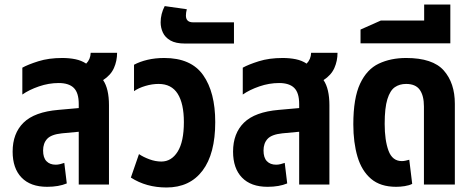

<svg xmlns="http://www.w3.org/2000/svg" viewBox="-20 -818 2098 851"><path d="M189 10Q115 10 75.5 -31Q36 -72 36 -146Q36 -227 84.5 -274.5Q133 -322 239 -331L329 -339V-357Q329 -407 307 -428.5Q285 -450 240 -450Q196 -450 152.5 -435Q109 -420 79 -399V-518Q104 -532 150 -546.5Q196 -561 256 -561Q287 -561 314 -555.5Q341 -550 362 -536Q381 -555 382 -584H499Q499 -548 485 -516.5Q471 -485 437 -463Q450 -444 456.5 -416Q463 -388 463 -352V0H329V-234L254 -227Q207 -222 189 -202.5Q171 -183 171 -151Q171 -119 186 -103.5Q201 -88 227 -88Q236 -88 246.5 -90.5Q257 -93 265 -96L276 -5Q240 10 189 10Z M718 13Q628 13 560 -31L596 -135Q615 -122 642 -112Q669 -102 695 -102Q740 -102 767.5 -146Q795 -190 795 -277Q795 -359 767.5 -402.5Q740 -446 683 -446Q654 -446 624 -437Q594 -428 574 -414V-531Q600 -545 634 -553Q668 -561 708 -561Q827 -561 880.5 -485Q934 -409 934 -277Q934 -136 877.5 -61.5Q821 13 718 13Z M800 -625Q759 -625 735.5 -638.5Q712 -652 702 -673.5Q692 -695 692 -719Q692 -756 710 -791L808 -777Q806 -770 805 -762.5Q804 -755 804 -749Q804 -719 836 -719H1017V-625Z M1166 10Q1092 10 1052.5 -31Q1013 -72 1013 -146Q1013 -227 1061.5 -274.5Q1110 -322 1216 -331L1306 -339V-357Q1306 -407 1284 -428.5Q1262 -450 1217 -450Q1173 -450 1129.5 -435Q1086 -420 1056 -399V-518Q1081 -532 1127 -546.5Q1173 -561 1233 -561Q1264 -561 1291 -555.5Q1318 -550 1339 -536Q1358 -555 1359 -584H1476Q1476 -548 1462 -516.5Q1448 -485 1414 -463Q1427 -444 1433.5 -416Q1440 -388 1440 -352V0H1306V-234L1231 -227Q1184 -222 1166 -202.5Q1148 -183 1148 -151Q1148 -119 1163 -103.5Q1178 -88 1204 -88Q1213 -88 1223.5 -90.5Q1234 -93 1242 -96L1253 -5Q1217 10 1166 10Z M1736 10Q1666 10 1624.5 -25.5Q1583 -61 1564.5 -123.5Q1546 -186 1546 -267Q1546 -383 1576 -447Q1606 -511 1659 -536Q1712 -561 1780 -561Q1898 -561 1947 -505.5Q1996 -450 1996 -358V0H1859V-346Q1859 -394 1840.5 -420Q1822 -446 1780 -446Q1751 -446 1730 -431.5Q1709 -417 1697 -378.5Q1685 -340 1685 -269Q1685 -196 1702 -150Q1719 -104 1761 -104Q1769 -104 1778 -106Q1787 -108 1794 -110L1807 -3Q1793 4 1773.5 7Q1754 10 1736 10Z M1578 -626V-687L1668 -727H1860V-798H1976V-626Z"/></svg>

Font: Noto Sans Thai Cond
Style: Bold
Weight: 700
Width: 3
Designer: Monotype Design Team
Foundry: Monotype Imaging Inc.
Version: Version 2.002; ttfautohint (v1.8.4.7-5d5b)